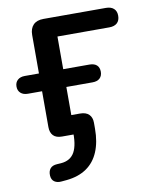

<svg xmlns="http://www.w3.org/2000/svg" viewBox="-80 -547 624 787"><g transform="rotate(-10 232.5 -153.5)"><path d="M113 181Q95 183 83 175Q71 167 70 149Q69 131 78 120Q87 109 107 108L123 107Q163 104 180 73Q197 42 194 -20L240 0H146Q122 0 110 -12.5Q98 -25 98 -48V-197H39Q20 -197 9 -207Q-2 -217 -2 -234Q-2 -251 9 -261Q20 -271 39 -271H98V-431Q98 -458 112.5 -473Q127 -488 155 -488H415Q436 -488 447.5 -477.5Q459 -467 459 -448Q459 -428 447.5 -417.5Q436 -407 415 -407H199V-271H308Q328 -271 338.5 -261.5Q349 -252 349 -234Q349 -217 338.5 -207Q328 -197 308 -197H199V-41L166 -80H235Q260 -80 272.5 -67.5Q285 -55 285 -33V-8Q285 47 268 87.5Q251 128 217.5 151Q184 174 135 179Z"/></g></svg>

Font: Nunito SemiBold
Style: Regular
Weight: 600
Designer: Vernon Adams
Foundry: Vernon Adams
Version: Version 3.602